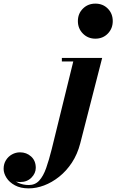

<svg xmlns="http://www.w3.org/2000/svg" viewBox="-265 -780 642 1060"><path d="M-106.5 260Q-151.5 260 -182.5 243.2Q-213.5 226.5 -229.2 201.5Q-245 176.5 -245 152Q-245 125 -232.2 104.5Q-219.5 84 -198.8 72.5Q-178 61 -154.5 61Q-118.5 61 -93 84.2Q-67.5 107.5 -67.5 146.5Q-67.5 176.5 -91.5 200.8Q-115.5 225 -154 225Q-189.5 225 -216.8 204.8Q-244 184.5 -244 152H-225Q-225 176 -208.5 196.2Q-192 216.5 -165 229Q-138 241.5 -106 241.5Q-71 241.5 -48.5 217Q-26 192.5 -10.2 148Q5.5 103.5 20.5 43.5L139.5 -440.5H76.5V-460H299L178 11.5Q162.5 71.5 132 117.8Q101.5 164 61.5 195.8Q21.5 227.5 -21.8 243.8Q-65 260 -106.5 260ZM261.5 -566.5Q220.5 -566.5 192.8 -594.5Q165 -622.5 165 -663.5Q165 -705 192.8 -732.5Q220.5 -760 261.5 -760Q303 -760 330.2 -732.5Q357.5 -705 357.5 -663.5Q357.5 -622.5 330.2 -594.5Q303 -566.5 261.5 -566.5Z"/></svg>

Font: Bodoni Moda 11pt ExtraBold
Style: Italic
Weight: 800
Italic angle: -13°
Version: Version 2.004